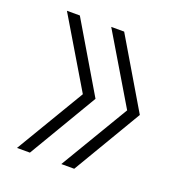

<svg xmlns="http://www.w3.org/2000/svg" viewBox="-102 -602 625 684"><g transform="rotate(20 210.5 -260.0)"><path d="M254 0H205L360 -260L205 -520H254L408 -260ZM86 0H37L192 -260L37 -520H86L240 -260Z"/></g></svg>

Font: M PLUS 1 Thin Light
Style: Regular
Weight: 300
Version: Version 1.001